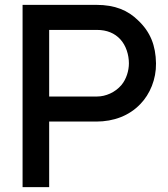

<svg xmlns="http://www.w3.org/2000/svg" viewBox="-20 -770 693 790"><path d="M621.9 -509.4C620.8 -582.3 599 -638.5 547.9 -686.5C506.3 -727.1 454.2 -750 376 -750H72.9V0H182.3V-269.8H376C447.9 -269.8 511.5 -293.8 557.3 -341.7C596.9 -382.3 622.9 -443.8 621.9 -509.4ZM480.2 -420.8C454.2 -389.6 414.6 -372.9 379.2 -372.9H182.3V-646.9H379.2C419.8 -646.9 452.1 -633.3 475 -608.3C499 -582.3 510.4 -543.8 510.4 -509.4C510.4 -479.2 500 -444.8 480.2 -420.8Z"/></svg>

Font: Manrope Semibold
Style: Regular
Weight: 600
Width: 4
Designer: Michael Sharanda
Foundry: Michael Sharanda
Version: Version 2.000;PS 002.000;hotconv 1.0.88;makeotf.lib2.5.64775